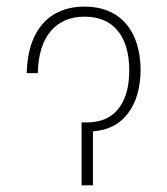

<svg xmlns="http://www.w3.org/2000/svg" viewBox="-20 -558 503 578"><path d="M234.4 -538.1Q287.1 -538.1 325 -515.4Q362.8 -492.7 382.8 -449.7Q402.8 -406.7 403.3 -346.7Q402.3 -265.6 365.2 -216.6Q328.1 -167.5 259.8 -162.6V0H225.6V-189.5H243.2Q304.7 -189.9 336.9 -231.2Q369.1 -272.5 369.1 -345.7Q369.1 -422.9 334.5 -465.3Q299.8 -507.8 234.4 -507.8Q169.9 -507.8 132.8 -464.4Q95.7 -420.9 93.8 -337.9H60.5Q62 -402.8 83.5 -447.8Q105 -492.7 143.6 -515.4Q182.1 -538.1 234.4 -538.1Z"/></svg>

Font: Pretendard JP Thin
Style: Regular
Weight: 100
Designer: Base glyphs from Inter by Rasmus Andersson; Hangeul glyphs from Noto Sans CJK(Source Han Sans) by Jang Soo-young and Kan
Foundry: Kil Hyung-jin
Version: Version 1.309